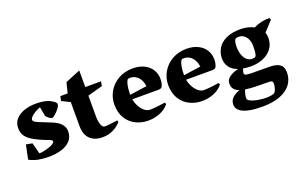

<svg xmlns="http://www.w3.org/2000/svg" viewBox="-98 -1049 2696 1720"><g transform="rotate(-20 1249.5 -189.0)"><path d="M189.5 -372.6Q184.1 -365.7 181.9 -360.8Q179.7 -356 179.7 -349.6Q179.7 -341.3 189.5 -333Q199.2 -324.7 222.7 -314.5Q242.2 -305.7 279.8 -291.5Q321.8 -274.9 343.8 -265.6Q365.7 -256.3 383.3 -246.1Q412.6 -229 430.9 -203.6Q449.2 -178.2 449.2 -145Q449.2 -87.4 413.6 -52.2Q377.9 -17.1 323.5 -2.4Q269 12.2 208.5 12.2Q155.3 12.2 110.6 3.2Q65.9 -5.9 24.9 -27.3L52.7 -163.1L111.8 -151.9L139.2 -46.4Q170.4 -46.4 214.8 -59.1Q259.3 -71.8 279.8 -87.9Q292 -96.7 292 -105.5Q292 -113.3 282.7 -119.1Q273.4 -125 252 -132.8Q221.7 -143.6 185.5 -159.9Q149.4 -176.3 120.1 -193.4Q82 -215.8 59.8 -245.8Q37.6 -275.9 37.6 -323.7Q37.6 -375 69.6 -409.2Q101.6 -443.4 151.6 -459.7Q201.7 -476.1 256.8 -476.1Q338.4 -476.1 383.8 -456.1Q404.3 -446.8 424.3 -432.6Q444.3 -418.5 444.3 -406.2Q444.3 -389.6 426.5 -366Q408.7 -342.3 386.7 -323.7Q364.7 -305.2 356 -305.2Q344.2 -305.2 327.1 -318.6Q310.1 -332 301.3 -345.2L285.2 -432.1Q262.7 -425.8 232.9 -408Q203.1 -390.1 189.5 -372.6Z M490.7 -463.9H560.5L585.4 -563L728.5 -622.1V-463.9H878.9L871.1 -421.4L728.5 -381.8V-179.2Q728.5 -147 735.8 -118.9Q743.2 -90.8 755.4 -79.6Q763.7 -72.3 778.3 -72.3Q793 -72.3 835 -77.6Q877 -83 894.5 -85.4L900.9 -69.3Q871.6 -34.7 825.7 -11.2Q779.8 12.2 720.7 12.2Q648.9 12.2 604.7 -28.8Q560.5 -69.8 560.5 -154.3V-381.8L481.9 -420.4Z M1386.7 -303.7Q1386.7 -261.7 1373 -233.9Q1368.7 -225.6 1360.8 -221.2Q1353 -216.8 1339.4 -216.8H1086.4Q1093.3 -180.2 1111.1 -147.5Q1128.9 -114.7 1153.8 -94.7Q1178.7 -74.7 1206.1 -74.7Q1233.9 -74.7 1283 -80.3Q1332 -85.9 1350.1 -89.4L1357.4 -73.2Q1325.2 -31.7 1271.7 -9.8Q1218.3 12.2 1157.2 12.2Q1096.7 12.2 1042.2 -13.7Q987.8 -39.6 953.6 -93.3Q919.4 -147 919.4 -226.6Q919.4 -292 951.9 -349.1Q984.4 -406.2 1044.7 -441.2Q1105 -476.1 1184.1 -476.1Q1245.1 -476.1 1291 -453.6Q1336.9 -431.2 1361.8 -391.8Q1386.7 -352.5 1386.7 -303.7ZM1246.1 -284.2Q1241.2 -322.8 1224.9 -349.9Q1208.5 -377 1184.6 -390.9Q1160.6 -404.8 1132.3 -404.8Q1123 -404.8 1116.9 -403.1Q1110.8 -401.4 1107.4 -395.5Q1083.5 -358.9 1083 -260.7Z M1899.9 -303.7Q1899.9 -261.7 1886.2 -233.9Q1881.8 -225.6 1874 -221.2Q1866.2 -216.8 1852.5 -216.8H1599.6Q1606.4 -180.2 1624.3 -147.5Q1642.1 -114.7 1667 -94.7Q1691.9 -74.7 1719.2 -74.7Q1747.1 -74.7 1796.1 -80.3Q1845.2 -85.9 1863.3 -89.4L1870.6 -73.2Q1838.4 -31.7 1784.9 -9.8Q1731.4 12.2 1670.4 12.2Q1609.9 12.2 1555.4 -13.7Q1501 -39.6 1466.8 -93.3Q1432.6 -147 1432.6 -226.6Q1432.6 -292 1465.1 -349.1Q1497.6 -406.2 1557.9 -441.2Q1618.2 -476.1 1697.3 -476.1Q1758.3 -476.1 1804.2 -453.6Q1850.1 -431.2 1875 -391.8Q1899.9 -352.5 1899.9 -303.7ZM1759.3 -284.2Q1754.4 -322.8 1738 -349.9Q1721.7 -377 1697.8 -390.9Q1673.8 -404.8 1645.5 -404.8Q1636.2 -404.8 1630.1 -403.1Q1624 -401.4 1620.6 -395.5Q1596.7 -358.9 1596.2 -260.7Z M2471.2 32.7Q2471.2 92.8 2437.3 140.4Q2403.3 188 2333.7 216.1Q2264.2 244.1 2160.6 244.1Q2021 244.1 1961.4 206.5Q1920.4 180.7 1920.4 138.2Q1920.4 99.6 1947.5 74Q1974.6 48.3 2017.6 34.2Q1986.8 23.4 1969.2 3.4Q1951.7 -16.6 1951.7 -50.3Q1951.7 -89.4 1987.1 -113.5Q2022.5 -137.7 2069.3 -147.9Q2019 -166 1992.7 -200.7Q1966.3 -235.4 1966.3 -284.2Q1966.3 -337.9 1992.7 -381.3Q2019 -424.8 2073.7 -450.4Q2128.4 -476.1 2210 -476.1Q2243.7 -476.1 2276.9 -468.8Q2310.1 -461.4 2337.9 -446.3Q2406.7 -481.4 2488.8 -481.4L2498.5 -462.9L2411.6 -369.1Q2420.9 -345.2 2420.9 -317.9Q2420.9 -258.8 2389.4 -216.6Q2357.9 -174.3 2305.2 -152.3Q2252.4 -130.4 2189.5 -130.4Q2146.5 -130.4 2113.3 -136.7Q2107.9 -120.1 2105.2 -110.6Q2102.5 -101.1 2102.5 -92.8Q2102.5 -87.4 2106.4 -83.3Q2110.4 -79.1 2115.7 -77.1Q2128.4 -72.8 2166.7 -71.5Q2205.1 -70.3 2334 -70.3Q2390.1 -70.3 2420.4 -56.9Q2450.7 -43.5 2460.9 -21.2Q2471.2 1 2471.2 32.7ZM2125 -342.3Q2125 -300.3 2136 -265.9Q2147 -231.4 2168.9 -210.7Q2190.9 -189.9 2222.7 -189.9Q2245.1 -189.9 2253.9 -198.7Q2260.3 -205.1 2264.2 -229Q2268.1 -252.9 2268.1 -295.9Q2268.1 -326.2 2257.6 -354Q2247.1 -381.8 2225.3 -399.4Q2203.6 -417 2171.9 -417Q2147 -417 2139.6 -407.7Q2132.8 -398.9 2128.9 -379.9Q2125 -360.8 2125 -342.3ZM2326.7 85Q2326.7 74.2 2324.5 68.4Q2322.3 62.5 2314.5 59.1Q2306.6 55.7 2290.5 55.7Q2217.3 55.7 2162.8 54Q2108.4 52.2 2066.4 45.9Q2059.1 63.5 2054 84.5Q2048.8 105.5 2048.8 119.6Q2048.8 132.3 2052.7 137.2Q2061.5 149.4 2088.4 159.4Q2115.2 169.4 2150.9 175Q2186.5 180.7 2220.2 180.7Q2245.1 180.7 2267.8 177Q2290.5 173.3 2302.2 164.6Q2305.7 161.6 2311.5 149.7Q2317.4 137.7 2322 120.4Q2326.7 103 2326.7 85Z"/></g></svg>

Font: Vesper Libre Heavy
Style: Regular
Weight: 900
Designer: Robert Keller & Kimya Gandhi
Foundry: Mota Italic
Version: Version 1.058